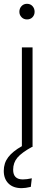

<svg xmlns="http://www.w3.org/2000/svg" viewBox="-31 -772 275 1009"><path d="M110.8 -669.9Q93.3 -669.9 82 -681.9Q70.8 -693.8 70.8 -710Q70.8 -727.5 82 -739.7Q93.3 -752 110.8 -752Q128.9 -752 139.9 -739.7Q150.9 -727.5 150.9 -710Q150.9 -693.4 139.9 -681.6Q128.9 -669.9 110.8 -669.9ZM84 -3.9V-522.9H140.1V0H137.2Q83 29.8 60.5 56.4Q38.1 83 38.1 120.1Q38.1 170.9 88.9 170.9Q109.4 170.9 136.2 165L130.9 210Q102.5 216.8 83 216.8Q38.1 216.8 13.4 192.1Q-11.2 167.5 -11.2 126Q-11.2 85 12.2 54.2Q35.6 23.4 84 -3.9Z"/></svg>

Font: Fira Sans Compressed Light
Style: Regular
Weight: 300
Width: 1
Designer: Carrois Corporate & Edenspiekermann AG
Foundry: Carrois Corporate GbR & Edenspiekermann AG
Version: Version 4.203;PS 004.203;hotconv 1.0.88;makeotf.lib2.5.64775